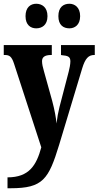

<svg xmlns="http://www.w3.org/2000/svg" viewBox="-22 -776 525 1023"><path d="M348 -625C375 -625 405 -642 405 -690C405 -738 375 -756 348 -756C316 -756 289 -738 289 -690C289 -642 316 -625 348 -625ZM171 -625C201 -625 231 -642 231 -690C231 -738 201 -756 171 -756C142 -756 114 -738 114 -690C114 -642 142 -625 171 -625ZM18 169V227H35C207 227 237 179 293 -4L416 -412C432 -465 450 -483 480 -483H483V-536H303V-483L307 -482C339 -479 353 -475 353 -449C353 -434 348 -408 344 -394L295 -206C288 -178 283 -151 279 -118C277 -146 269 -190 256 -239L212 -397C206 -417 202 -435 202 -450C202 -470 214 -483 251 -483H254V-536H-2V-483H3C28 -483 40 -476 53 -436L198 9C172 105 133 169 18 169Z"/></svg>

Font: Noto Serif Hebrew ExtraCondensed ExtraBold
Style: Regular
Weight: 800
Width: 2
Designer: Monotype Design Team
Foundry: Monotype Imaging Inc.
Version: Version 2.004